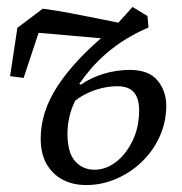

<svg xmlns="http://www.w3.org/2000/svg" viewBox="-20 -519 523 552"><path d="M48 -295 9 -300 30 -439 103 -494Q142 -489 180.5 -481.5Q219 -474 257.5 -466.5Q296 -459 334 -451L303 -406L54 -428L104 -464ZM228 13Q190 13 161 -2Q132 -17 114.5 -46.5Q97 -76 97 -121Q97 -159 109 -196.5Q121 -234 145.5 -271.5Q170 -309 205.5 -347Q241 -385 287 -423L305 -425L307 -439L361 -499L404 -473L407 -440Q372 -425 342 -406.5Q312 -388 287 -366.5Q262 -345 242.5 -322.5Q223 -300 208 -278L221 -271Q206 -250 195 -227Q184 -204 179 -181Q174 -158 174 -135Q174 -80 196 -55.5Q218 -31 252 -31Q284 -31 313 -53Q342 -75 361 -114Q380 -153 380 -202Q380 -236 365 -253.5Q350 -271 318 -271Q272 -271 228 -249.5Q184 -228 157 -186L147 -226H162Q181 -254 211.5 -275Q242 -296 278.5 -307Q315 -318 353 -318Q408 -318 433 -287.5Q458 -257 458 -215Q458 -169 439.5 -127.5Q421 -86 388.5 -54.5Q356 -23 314.5 -5Q273 13 228 13Z"/></svg>

Font: Source Serif 4 18pt
Style: Italic
Weight: 400
Italic angle: -12°
Designer: Frank Grießhammer
Foundry: Adobe Systems Incorporated
Version: Version 4.004;hotconv 1.0.116;makeotfexe 2.5.65601